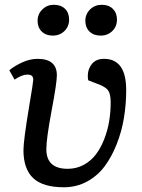

<svg xmlns="http://www.w3.org/2000/svg" viewBox="-20 -769 592 803"><path d="M205.1 -749Q234.9 -749 252 -732.2Q269 -715.3 269 -687Q269 -658.2 249.5 -639.2Q230 -620.1 200.2 -620.1Q171.9 -620.1 154.5 -637.2Q137.2 -654.3 137.2 -682.1Q137.2 -710 157 -729.5Q176.8 -749 205.1 -749ZM469.2 -687Q469.2 -658.2 449.7 -639.2Q430.2 -620.1 400.9 -620.1Q371.6 -620.1 354.2 -637.2Q336.9 -654.3 336.9 -682.1Q336.9 -710 356.7 -729.5Q376.5 -749 405.8 -749Q435.1 -749 452.1 -731.9Q469.2 -714.8 469.2 -687ZM137.2 -522.9Q217.8 -522.9 217.8 -454.1Q217.8 -421.9 195.8 -306.2Q173.8 -188.5 173.8 -145Q173.8 -63 263.2 -63Q299.8 -63 330.3 -79.6Q360.8 -96.2 381.3 -123.5Q401.9 -150.9 416 -187.3Q430.2 -223.6 436.5 -262Q442.9 -300.3 442.9 -339.8Q442.9 -376.5 431.9 -391.4Q420.9 -406.2 388.2 -418L349.1 -433.1Q347.2 -439.9 347.2 -452.1Q347.2 -480.5 364.5 -501.7Q381.8 -522.9 415 -522.9Q507.8 -522.9 507.8 -392.1Q507.8 -333.5 498.5 -276.9Q489.3 -220.2 468.5 -167.2Q447.8 -114.3 418.2 -74.2Q388.7 -34.2 344.5 -10Q300.3 14.2 247.1 14.2Q159.2 14.2 118.7 -24.2Q78.1 -62.5 78.1 -141.1Q78.1 -180.7 102.1 -325.2Q119.1 -425.8 119.1 -435.1Q119.1 -446.3 113.5 -451.7Q107.9 -457 94.2 -457Q71.8 -457 41 -436L19 -475.1Q40.5 -493.2 73 -508.1Q105.5 -522.9 137.2 -522.9Z"/></svg>

Font: Literata Book Medium
Style: Italic
Weight: 500
Italic angle: -3°
Designer: Latin by Veronika Burian and Jose Scaglione. Greek by Irene Vlachou. Cyrillic by Vera Evstafieva
Foundry: TypeTogether
Version: Version 1.003;PS 001.003;hotconv 1.0.88;makeotf.lib2.5.64775